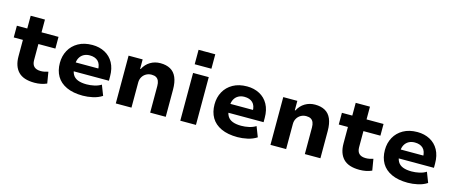

<svg xmlns="http://www.w3.org/2000/svg" viewBox="-45 -1351 4653 1964"><g transform="rotate(15 2281.5 -369.0)"><path d="M338 11Q221 11 166.5 -46Q112 -103 112 -208V-382H15V-506H125V-641H276V-506H456V-382H276V-212Q276 -166 299.5 -143.5Q323 -121 370 -121Q390 -121 410 -125Q430 -129 448 -135L468 -15Q439 -2 406.5 4.5Q374 11 338 11Z M850 11Q747 11 677 -21.5Q607 -54 572.5 -113Q538 -172 538 -253Q538 -327 570.5 -386.5Q603 -446 665 -481Q727 -516 814 -516Q888 -516 946.5 -485Q1005 -454 1037.5 -395Q1070 -336 1070 -251V-206H669V-299H945L934 -282Q934 -346 902.5 -376Q871 -406 815 -406Q779 -406 751.5 -391Q724 -376 708 -347Q692 -318 692 -274V-256Q692 -204 710 -172Q728 -140 765 -125.5Q802 -111 858 -111Q897 -111 938.5 -120Q980 -129 1011 -149L1053 -41Q1010 -13 955.5 -1Q901 11 850 11Z M1198 0V-506H1347V-406H1353Q1380 -459 1427.5 -487.5Q1475 -516 1534 -516Q1596 -516 1639.5 -492Q1683 -468 1705 -417Q1727 -366 1727 -288V0H1562V-282Q1562 -314 1553 -335.5Q1544 -357 1525.5 -368Q1507 -379 1477 -379Q1445 -379 1419.5 -364.5Q1394 -350 1379 -324.5Q1364 -299 1364 -266V0Z M1874 -596V-749H2051V-596ZM1881 0V-506H2047V0Z M2488 11Q2385 11 2315 -21.5Q2245 -54 2210.5 -113Q2176 -172 2176 -253Q2176 -327 2208.5 -386.5Q2241 -446 2303 -481Q2365 -516 2452 -516Q2526 -516 2584.5 -485Q2643 -454 2675.5 -395Q2708 -336 2708 -251V-206H2307V-299H2583L2572 -282Q2572 -346 2540.5 -376Q2509 -406 2453 -406Q2417 -406 2389.5 -391Q2362 -376 2346 -347Q2330 -318 2330 -274V-256Q2330 -204 2348 -172Q2366 -140 2403 -125.5Q2440 -111 2496 -111Q2535 -111 2576.5 -120Q2618 -129 2649 -149L2691 -41Q2648 -13 2593.5 -1Q2539 11 2488 11Z M2836 0V-506H2985V-406H2991Q3018 -459 3065.5 -487.5Q3113 -516 3172 -516Q3234 -516 3277.5 -492Q3321 -468 3343 -417Q3365 -366 3365 -288V0H3200V-282Q3200 -314 3191 -335.5Q3182 -357 3163.5 -368Q3145 -379 3115 -379Q3083 -379 3057.5 -364.5Q3032 -350 3017 -324.5Q3002 -299 3002 -266V0Z M3780 11Q3663 11 3608.5 -46Q3554 -103 3554 -208V-382H3457V-506H3567V-641H3718V-506H3898V-382H3718V-212Q3718 -166 3741.5 -143.5Q3765 -121 3812 -121Q3832 -121 3852 -125Q3872 -129 3890 -135L3910 -15Q3881 -2 3848.5 4.5Q3816 11 3780 11Z M4292 11Q4189 11 4119 -21.5Q4049 -54 4014.5 -113Q3980 -172 3980 -253Q3980 -327 4012.5 -386.5Q4045 -446 4107 -481Q4169 -516 4256 -516Q4330 -516 4388.5 -485Q4447 -454 4479.5 -395Q4512 -336 4512 -251V-206H4111V-299H4387L4376 -282Q4376 -346 4344.5 -376Q4313 -406 4257 -406Q4221 -406 4193.5 -391Q4166 -376 4150 -347Q4134 -318 4134 -274V-256Q4134 -204 4152 -172Q4170 -140 4207 -125.5Q4244 -111 4300 -111Q4339 -111 4380.5 -120Q4422 -129 4453 -149L4495 -41Q4452 -13 4397.5 -1Q4343 11 4292 11Z"/></g></svg>

Font: Nunito Sans 6pt ExtraBold
Style: Regular
Weight: 800
Version: Version 3.101;gftools[0.9.27]